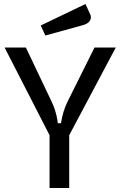

<svg xmlns="http://www.w3.org/2000/svg" viewBox="-20 -937 600 957"><path d="M325 0H227V-263L3 -700H109L238 -429Q258 -387 266 -339L268 -323H284Q293 -382 316 -429L451 -700H557L325 -263ZM433 -852Q433 -822 391 -811L206 -760L183 -810L406 -917L429 -867Q433 -859 433 -852Z"/></svg>

Font: Voces
Style: Regular
Weight: 400
Designer: Ana Paula Megda, Pablo Ugerman
Foundry: Ana Paula Megda, Pablo Ugerman
Version: Version 1.003